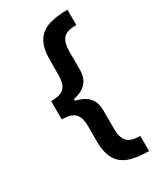

<svg xmlns="http://www.w3.org/2000/svg" viewBox="-224 -852 903 1068"><g transform="rotate(-30 227.5 -318.0)"><path d="M401.4 136.2Q330.6 136.2 280.3 120.4Q230 104.5 203.4 62.3Q176.8 20 176.8 -59.6V-153.3Q176.8 -206.1 155.8 -231.2Q134.8 -256.3 82.5 -258.8H68.8V-377H82.5Q135.3 -379.4 156 -404.1Q176.8 -428.7 176.8 -481.4V-576.2Q176.8 -655.3 203.4 -697.8Q230 -740.2 280.3 -756.1Q330.6 -772 401.4 -772V-673.3Q338.9 -673.8 316.7 -647.7Q294.4 -621.6 294.4 -565.9V-448.2Q294.4 -420.9 285.9 -396.5Q277.3 -372.1 253.7 -352.8Q230 -333.5 184.6 -323.2V-312.5Q230 -301.8 253.7 -282.5Q277.3 -263.2 285.9 -238.5Q294.4 -213.9 294.4 -186.5V-69.8Q294.4 -14.2 316.7 12.2Q338.9 38.6 401.4 38.6Z"/></g></svg>

Font: Inter SemiBold
Style: Regular
Weight: 600
Designer: Rasmus Andersson
Foundry: rsms
Version: Version 4.001;git-9221beed3